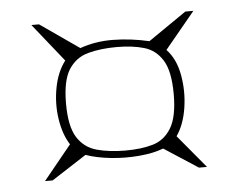

<svg xmlns="http://www.w3.org/2000/svg" viewBox="-37 -597 547 451"><g transform="rotate(-5 236.5 -371.0)"><path d="M363 -469Q385 -446 392 -407.5Q399 -369 393 -330Q387 -291 369 -265L434 -187H415L335 -239Q312 -230 278.5 -227Q245 -224 211.5 -227.5Q178 -231 152 -240L70 -187H52L118 -268Q102 -293 96.5 -329.5Q91 -366 98 -403Q105 -440 124 -465L52 -555H70L162 -491Q198 -504 240 -503.5Q282 -503 325 -493L415 -555H434ZM117 -364Q117 -310 133.5 -284Q150 -258 179.5 -250Q209 -242 247 -242Q284 -242 311.5 -250Q339 -258 355 -284.5Q371 -311 371 -364Q371 -418 355 -444Q339 -470 311.5 -478Q284 -486 247 -486Q209 -486 179.5 -478Q150 -470 133.5 -444Q117 -418 117 -364Z"/></g></svg>

Font: Genos Thin Thin
Style: Italic
Weight: 250
Italic angle: -8°
Version: Version 1.010